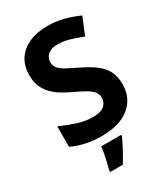

<svg xmlns="http://www.w3.org/2000/svg" viewBox="-227 -826 1004 1149"><g transform="rotate(-30 275.5 -251.5)"><path d="M511 -198Q511 -103 442.5 -46.5Q374 10 248 10Q193 10 141.5 -1Q90 -12 46 -33V-174Q97 -152 151.5 -133.5Q206 -115 260 -115Q316 -115 339.5 -136.5Q363 -158 363 -191Q363 -218 344.5 -237Q326 -256 295 -272.5Q264 -289 224 -308Q199 -320 170 -336.5Q141 -353 114.5 -377.5Q88 -402 71 -437Q54 -472 54 -521Q54 -585 83.5 -630.5Q113 -676 167.5 -700Q222 -724 296 -724Q352 -724 402.5 -711Q453 -698 508 -674L459 -556Q410 -576 371 -587Q332 -598 291 -598Q248 -598 225 -578Q202 -558 202 -526Q202 -501 217 -483.5Q232 -466 262 -450Q292 -434 337 -412Q392 -386 430.5 -358Q469 -330 490 -292Q511 -254 511 -198ZM352 71Q342 93 329.5 117.5Q317 142 302.5 168Q288 194 271 221H184V208Q190 188 196 162Q202 136 207 109Q212 82 214 61H352Z"/></g></svg>

Font: Noto Sans Gunjala Gondi
Style: Regular
Weight: 400
Designer: Ek Type
Foundry: Ek Type
Version: Version 1.004